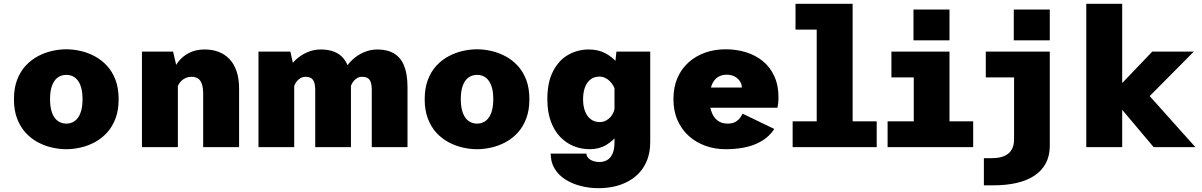

<svg xmlns="http://www.w3.org/2000/svg" viewBox="-20 -770 6290 1005"><path d="M327 11Q290.5 11 252 2.2Q213.5 -6.5 178 -25.5Q142.5 -44.5 114.2 -75.2Q86 -106 69.5 -149.5Q53 -193 53 -251Q53 -308.5 69.5 -352Q86 -395.5 114.2 -426Q142.5 -456.5 178 -475.5Q213.5 -494.5 252 -503.2Q290.5 -512 327 -512Q363.5 -512 402 -503.2Q440.5 -494.5 476 -475.5Q511.5 -456.5 539.8 -426Q568 -395.5 584.5 -352Q601 -308.5 601 -251Q601 -193 584.5 -149.5Q568 -106 539.8 -75.2Q511.5 -44.5 476 -25.5Q440.5 -6.5 402 2.2Q363.5 11 327 11ZM327 -123Q346 -123 361.5 -130.8Q377 -138.5 388.2 -154Q399.5 -169.5 405.8 -193.8Q412 -218 412 -251Q412 -284 405.8 -308Q399.5 -332 388.2 -347.5Q377 -363 361.5 -370.5Q346 -378 327 -378Q308.5 -378 292.8 -370.5Q277 -363 265.8 -347.5Q254.5 -332 248.2 -308Q242 -284 242 -251Q242 -218 248.2 -193.8Q254.5 -169.5 265.8 -154Q277 -138.5 292.8 -130.8Q308.5 -123 327 -123Z M723 0V-500H886L911 -392V0ZM1043.5 0V-276Q1043.5 -309 1037 -329.2Q1030.5 -349.5 1017 -358.8Q1003.5 -368 982.5 -368Q966 -368 952.8 -362.2Q939.5 -356.5 929.5 -346.8Q919.5 -337 913.5 -325.2Q907.5 -313.5 905.5 -302L871.5 -323Q871.5 -355 882.2 -388Q893 -421 915.2 -449Q937.5 -477 971.5 -494Q1005.5 -511 1052 -511Q1090.5 -511 1123 -499Q1155.5 -487 1180 -462Q1204.5 -437 1218 -398Q1231.5 -359 1231.5 -305V0Z M1926 0V-300.5Q1926 -335 1915 -351.5Q1904 -368 1876 -368Q1858 -368 1844.8 -358.2Q1831.5 -348.5 1823.8 -335.2Q1816 -322 1815 -312L1765 -330Q1765 -365.5 1780.8 -398Q1796.5 -430.5 1823.2 -456Q1850 -481.5 1884.2 -496.2Q1918.5 -511 1955 -511Q2008.5 -511 2043.5 -489.5Q2078.5 -468 2095.8 -424.5Q2113 -381 2113 -314.5V0ZM1333 0V-500H1500L1520 -408V0ZM1630 0V-300.5Q1630 -335 1618.5 -351.5Q1607 -368 1580 -368Q1562 -368 1548.5 -358.2Q1535 -348.5 1527.2 -335.2Q1519.5 -322 1519 -312L1469 -330Q1469 -365.5 1484.5 -398Q1500 -430.5 1526.8 -456Q1553.5 -481.5 1587.8 -496.2Q1622 -511 1659 -511Q1739.5 -511 1778.2 -464Q1817 -417 1817 -324.5V0Z M2477 11Q2440.5 11 2402 2.2Q2363.5 -6.5 2328 -25.5Q2292.5 -44.5 2264.2 -75.2Q2236 -106 2219.5 -149.5Q2203 -193 2203 -251Q2203 -308.5 2219.5 -352Q2236 -395.5 2264.2 -426Q2292.5 -456.5 2328 -475.5Q2363.5 -494.5 2402 -503.2Q2440.5 -512 2477 -512Q2513.5 -512 2552 -503.2Q2590.5 -494.5 2626 -475.5Q2661.5 -456.5 2689.8 -426Q2718 -395.5 2734.5 -352Q2751 -308.5 2751 -251Q2751 -193 2734.5 -149.5Q2718 -106 2689.8 -75.2Q2661.5 -44.5 2626 -25.5Q2590.5 -6.5 2552 2.2Q2513.5 11 2477 11ZM2477 -123Q2496 -123 2511.5 -130.8Q2527 -138.5 2538.2 -154Q2549.5 -169.5 2555.8 -193.8Q2562 -218 2562 -251Q2562 -284 2555.8 -308Q2549.5 -332 2538.2 -347.5Q2527 -363 2511.5 -370.5Q2496 -378 2477 -378Q2458.5 -378 2442.8 -370.5Q2427 -363 2415.8 -347.5Q2404.5 -332 2398.2 -308Q2392 -284 2392 -251Q2392 -218 2398.2 -193.8Q2404.5 -169.5 2415.8 -154Q2427 -138.5 2442.8 -130.8Q2458.5 -123 2477 -123Z M3113.5 215Q3065 215 3020 203.5Q2975 192 2939.5 169.5Q2904 147 2883.2 113Q2862.5 79 2862.5 34H3049.5Q3049.5 43 3054.5 51Q3059.5 59 3068.8 65Q3078 71 3090.5 74.5Q3103 78 3118.5 78Q3139 78 3156.8 68.5Q3174.5 59 3185.5 36.2Q3196.5 13.5 3196.5 -26V-403.5L3206.5 -500H3383.5V-27Q3383.5 23.5 3369.2 62.8Q3355 102 3329.5 130.8Q3304 159.5 3270 178.2Q3236 197 3196.2 206Q3156.5 215 3113.5 215ZM3067 11Q3023 11 2983.2 -5Q2943.5 -21 2912.2 -53.5Q2881 -86 2863 -135.2Q2845 -184.5 2845 -251Q2845 -339.5 2875 -397.2Q2905 -455 2954.2 -483Q3003.5 -511 3062 -511Q3111.5 -511 3149 -491Q3186.5 -471 3211.5 -440Q3236.5 -409 3249.2 -375.5Q3262 -342 3262 -315L3203 -291Q3198.5 -306 3190.8 -320Q3183 -334 3172 -345Q3161 -356 3147.2 -362.5Q3133.5 -369 3117 -369Q3090 -369 3071 -354.2Q3052 -339.5 3042 -313Q3032 -286.5 3032 -251Q3032 -215 3042.2 -188Q3052.5 -161 3072.2 -146Q3092 -131 3120 -131Q3136 -131 3150.2 -138Q3164.5 -145 3175.5 -157.2Q3186.5 -169.5 3192.8 -186Q3199 -202.5 3199.5 -221L3264.5 -198Q3264.5 -171 3252 -135.5Q3239.5 -100 3214.5 -66.5Q3189.5 -33 3152.8 -11Q3116 11 3067 11Z M3777 11Q3722.5 11 3673.2 -6.5Q3624 -24 3586.2 -57.5Q3548.5 -91 3526.8 -139.8Q3505 -188.5 3505 -251Q3505 -313.5 3526 -362Q3547 -410.5 3584.8 -444Q3622.5 -477.5 3672 -494.8Q3721.5 -512 3778.5 -512Q3835 -512 3885 -496.5Q3935 -481 3973.2 -449.8Q4011.5 -418.5 4033.2 -370.8Q4055 -323 4055 -258.5Q4055 -245.5 4053.5 -231.2Q4052 -217 4049.5 -206H3656V-312H3863Q3863 -312.5 3863 -313Q3863 -313.5 3863 -314Q3863 -328.5 3853.8 -343.5Q3844.5 -358.5 3826.8 -368.8Q3809 -379 3783 -379Q3763.5 -379 3747 -371.5Q3730.5 -364 3718.8 -348.8Q3707 -333.5 3700.5 -309.5Q3694 -285.5 3694 -252.5Q3694 -212.5 3704.8 -183.5Q3715.5 -154.5 3736.5 -138.8Q3757.5 -123 3789 -123Q3814 -123 3829.8 -132.2Q3845.5 -141.5 3854.2 -153.8Q3863 -166 3867 -175L4033 -95Q4016.5 -69.5 3992.8 -50Q3969 -30.5 3937.5 -16.8Q3906 -3 3866 4Q3826 11 3777 11Z M4129 0V-135H4255V-615H4144V-750H4443V-135H4569V0Z M4626 0V-135H4763V-365H4646V-500H4950V-135H5074V0ZM4761.5 -720H4950V-559H4761.5Z M5130 200V58H5171Q5199 58 5220.5 52.2Q5242 46.5 5257.2 34.5Q5272.5 22.5 5280.2 3.8Q5288 -15 5288 -41V-365H5140V-500H5475V-8Q5475 45.5 5454 84.8Q5433 124 5394.5 149.5Q5356 175 5302 187.5Q5248 200 5182 200ZM5286.5 -720H5475V-559H5286.5Z M5666 0V-750H5854V-332.5H5924V-198.5H5854V0ZM6018.5 0 5781 -282 5980 -287 6237 0ZM5982 -251 5803 -282 6011.5 -500H6229Z"/></svg>

Font: Trispace Thin ExtraBold
Style: Regular
Weight: 800
Version: Version 1.210